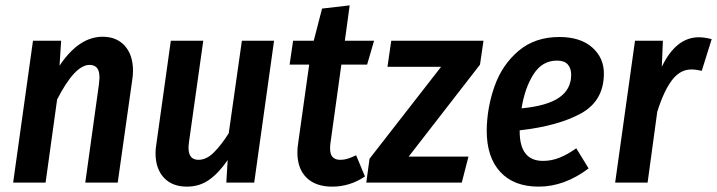

<svg xmlns="http://www.w3.org/2000/svg" viewBox="-20 -681 2674 716"><path d="M476 -417Q476 -400 473 -382L419 0H298L349 -367Q351 -385 351 -391Q351 -417 341.5 -428Q332 -439 314 -439Q259 -439 193 -310L150 0H29L103 -529H208L202 -436Q274 -544 363 -544Q415 -544 445.5 -510Q476 -476 476 -417Z M560 -110Q560 -125 563 -143L617 -529H738L685 -153Q683 -137 683 -130Q683 -85 720 -85Q750 -85 777.5 -112.5Q805 -140 833 -184L882 -529H1002L928 0H824L829 -84Q796 -36 760 -10.5Q724 15 677 15Q622 15 591 -18.5Q560 -52 560 -110Z M1212 -145Q1211 -138 1211 -126Q1211 -85 1249 -85Q1263 -85 1276 -89Q1289 -93 1308 -102L1341 -23Q1285 15 1219 15Q1157 15 1123 -18.5Q1089 -52 1089 -113Q1089 -130 1092 -148L1133 -440H1060L1073 -529H1150L1181 -649L1284 -661L1266 -529H1375L1349 -440H1253Z M1770 -440 1504 -97H1727L1702 0H1346L1358 -89L1625 -432H1425L1439 -529H1783Z M2232 -407Q2232 -305 2146.5 -258Q2061 -211 1918 -195V-191Q1918 -81 2005 -81Q2036 -81 2065.5 -92.5Q2095 -104 2129 -128L2175 -53Q2085 15 1989 15Q1896 15 1845.5 -40Q1795 -95 1795 -194Q1796 -280 1824.5 -360Q1853 -440 1914 -491.5Q1975 -543 2066 -543Q2144 -543 2188 -504.5Q2232 -466 2232 -407ZM2110 -402Q2110 -426 2097.5 -440.5Q2085 -455 2057 -455Q2002 -455 1969.5 -404Q1937 -353 1925 -277Q2020 -286 2065 -317Q2110 -348 2110 -402Z M2634 -535 2597 -417Q2575 -422 2558 -422Q2516 -422 2485.5 -381.5Q2455 -341 2431 -264L2395 0H2274L2348 -529H2452L2448 -432Q2501 -542 2586 -542Q2608 -542 2634 -535Z"/></svg>

Font: Fira Sans Condensed Medium
Style: Italic
Weight: 500
Width: 3
Italic angle: -8°
Designer: bBox Type GmbH & Carrois Corporate GbR & Edenspiekermann AG
Foundry: bBox Type GmbH & Carrois Corporate GbR & Edenspiekermann AG
Version: Version 4.301